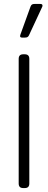

<svg xmlns="http://www.w3.org/2000/svg" viewBox="-20 -956 244 976"><path d="M82 -773 84 -781 135 -922Q138 -930 142.5 -933Q147 -936 157 -936H184Q196 -936 196 -928Q196 -923 194 -920L127 -776Q124 -770 119.5 -767.5Q115 -765 107 -765H92Q82 -765 82 -773ZM75 -23V-657Q75 -680 98 -680H106Q129 -680 129 -657V-23Q129 0 106 0H98Q75 0 75 -23Z"/></svg>

Font: Mitr ExtraLight
Style: Regular
Weight: 275
Designer: Thanarat Vachiruckul
Foundry: Cadson Demak Co.,Ltd.
Version: Version 1.001